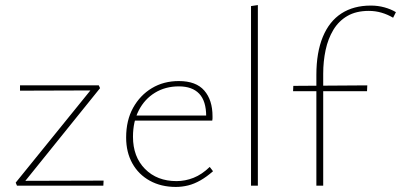

<svg xmlns="http://www.w3.org/2000/svg" viewBox="-20 -733 1583 758"><path d="M42 -12 345 -386 359 -376 59 -375V-396H370L375 -385L72 -9L59 -19L389 -20L388 0H47Z M674 5Q616 5 571.5 -19.5Q527 -44 502.5 -88Q478 -132 478 -190Q478 -258 505.5 -307.5Q533 -357 579.5 -385Q626 -413 686 -413Q754 -413 786.5 -375.5Q819 -338 819 -274Q819 -270 819 -265.5Q819 -261 818 -257H794V-274Q794 -334 766.5 -363Q739 -392 686 -392Q633 -392 592 -367Q551 -342 528 -297.5Q505 -253 505 -193Q505 -114 552.5 -66Q600 -18 677 -18Q711 -18 744 -31Q777 -44 808 -74L821 -57Q796 -35 771.5 -21Q747 -7 723 -1Q699 5 674 5ZM502 -257 507 -277H812V-257Z M971 0V-709L998 -713V0Z M1229 0V-437Q1229 -526 1254.5 -587.5Q1280 -649 1328 -680Q1376 -711 1444 -711Q1472 -711 1497.5 -704Q1523 -697 1543 -685L1532 -663Q1510 -676 1486 -683Q1462 -690 1436 -690Q1386 -690 1351.5 -670Q1317 -650 1296 -615Q1275 -580 1265.5 -535.5Q1256 -491 1256 -442V0ZM1137 -373 1138 -394 1430 -396 1429 -373Z"/></svg>

Font: Ysabeau Office Thin
Style: Regular
Weight: 250
Designer: Christian Thalmann (Catharsis Fonts)
Version: Version 2.001;gftools[0.9.30]; featfreeze: tnum,lnum,ss02